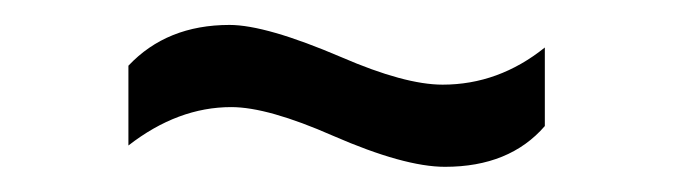

<svg xmlns="http://www.w3.org/2000/svg" viewBox="-20 -791 540 154"><path d="M417 -689.9Q388.7 -657.2 336.9 -657.2Q304.2 -657.2 247.1 -682.1Q194.8 -705.1 165.5 -705.1Q122.6 -705.1 83 -674.3V-738.3Q113.8 -771 164.1 -771Q193.4 -771 253.9 -745.1Q304.7 -723.1 335 -723.1Q379.9 -723.1 417 -752.9Z"/></svg>

Font: FORM UDPGothic
Style: Bold
Weight: 700
Foundry: Pronama LLC
Version: Version 1.051